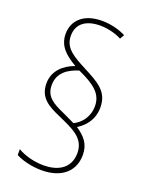

<svg xmlns="http://www.w3.org/2000/svg" viewBox="-138 -830 663 866"><g transform="rotate(20 193.0 -396.5)"><path d="M59 -409C59 -341 106 -315 164 -290C234 -258 298 -235 298 -161C298 -99 256 -57 172 -57C126 -57 80 -70 48 -89V-61C75 -46 123 -33 172 -33C271 -33 324 -86 324 -161C324 -213 298 -243 256 -271C294 -295 325 -332 325 -390C325 -468 270 -494 200 -531C137 -564 89 -589 89 -649C89 -708 133 -737 199 -737C241 -737 280 -724 302 -712L314 -733C285 -748 244 -760 199 -760C111 -760 64 -713 64 -649C64 -589 104 -557 155 -527C104 -509 59 -471 59 -409ZM84 -410C84 -471 130 -499 179 -514C261 -477 300 -445 300 -387C300 -333 268 -298 235 -282L178 -309C121 -334 84 -355 84 -410Z"/></g></svg>

Font: Noto Sans Malayalam Condensed Thin
Style: Regular
Weight: 100
Width: 3
Designer: Jelle Bosma - Monotype Design Team
Foundry: Monotype Imaging Inc.
Version: Version 2.104